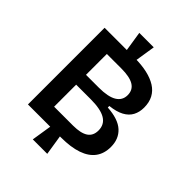

<svg xmlns="http://www.w3.org/2000/svg" viewBox="-252 -902 1146 1146"><g transform="rotate(45 321.0 -328.5)"><path d="M258 -644 237 -778H359L338 -644ZM237 121 258 -12H338L359 121ZM69 -6V-653H323Q381 -653 427.5 -642.5Q474 -632 506.5 -611.5Q539 -591 556 -559Q573 -527 573 -483Q573 -445 557.5 -415.5Q542 -386 508 -367.5Q474 -349 419 -343V-330Q512 -324 555.5 -284Q599 -244 599 -177Q599 -121 571 -83Q543 -45 487 -25.5Q431 -6 347 -6ZM189 -107H348Q413 -107 445 -128Q477 -149 477 -194Q477 -244 436.5 -268.5Q396 -293 312 -293H189ZM189 -376H297Q375 -376 413 -399Q451 -422 451 -466Q451 -510 416.5 -531Q382 -552 312 -552H189Z"/></g></svg>

Font: Bricolage Grotesque 36pt SemiBold
Style: Regular
Weight: 600
Designer: Mathieu Triay
Foundry: Atelier Triay
Version: Version 1.001;gftools[0.9.33.dev8+g029e19f]